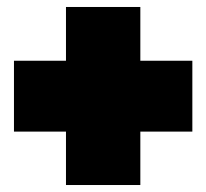

<svg xmlns="http://www.w3.org/2000/svg" viewBox="-20 -615 591 550"><path d="M169 -595H382V-441H531V-238H382V-85H169V-238H20V-441H169Z"/></svg>

Font: Poppins Black
Style: Regular
Weight: 900
Designer: Ninad Kale (Devanagari), Jonny Pinhorn (Latin)
Foundry: Indian Type Foundry
Version: Version 3.200;PS 1.000;hotconv 16.6.54;makeotf.lib2.5.65590